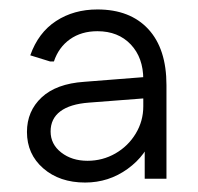

<svg xmlns="http://www.w3.org/2000/svg" viewBox="-20 -732 419 406"><path d="M160 -346Q106 -346 71.5 -376Q37 -406 37 -453Q37 -497 68 -526Q99 -555 158 -559L298 -570V-525L168 -515Q128 -512 107.5 -496.5Q87 -481 87 -454Q87 -427 109.5 -409.5Q132 -392 165 -392Q197 -392 224 -407.5Q251 -423 267 -449.5Q283 -476 283 -507V-564Q283 -610 256.5 -638Q230 -666 186 -666Q152 -666 128 -649Q104 -632 94 -602H86L44 -615Q61 -663 98.5 -687.5Q136 -712 186 -712Q255 -712 293.5 -670.5Q332 -629 332 -552V-354H286V-456L303 -447Q290 -404 250 -375Q210 -346 160 -346Z"/></svg>

Font: Fustat Light
Style: Regular
Weight: 300
Designer: Mohamed Gaber, Khaled Hosny, Laura Garcia Mut
Foundry: Kief Type Foundry, Alif Type Foundry, Hard Type Foundry
Version: Version 1.007